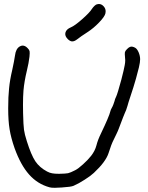

<svg xmlns="http://www.w3.org/2000/svg" viewBox="-20 -917 725 938"><path d="M310.5 -726.6Q298.8 -738.8 298.8 -751Q298.8 -754.4 299.8 -758.3Q304.2 -774.4 326.7 -783.7Q344.7 -791 380.9 -822.8Q417.5 -855 428.7 -873Q434.1 -881.3 441.4 -888.2Q448.7 -895 453.6 -896Q458.5 -897.5 462.9 -897.5Q476.1 -897.5 486.3 -886.2Q496.1 -875.5 496.1 -861.8Q496.1 -856.9 495.1 -852.1Q491.7 -835.9 464.4 -807.6Q437.5 -779.3 407.2 -759.8Q392.6 -750.5 378.4 -740.7Q363.8 -730.5 357.9 -725.6Q343.8 -714.4 333 -714.8Q333 -714.8 331.5 -714.8Q331.1 -714.8 330.6 -714.8Q320.8 -716.3 310.5 -726.6ZM221.7 -2Q163.1 -18.1 122.1 -64.5Q81.1 -110.4 51.3 -192.9Q33.7 -243.2 26.9 -285.2Q20 -326.7 20 -387.7Q20 -445.3 24.4 -486.3Q28.3 -526.9 40 -576.2Q43.9 -594.7 47.9 -614.7Q51.8 -635.3 53.2 -645.5Q57.1 -678.7 76.2 -689.9Q83.5 -694.3 90.8 -694.3Q103 -694.3 114.7 -682.1Q123 -673.8 124.5 -667Q126 -660.2 124 -640.1Q122.6 -627.9 119.1 -607.9Q115.2 -587.9 111.3 -571.8Q98.6 -519.5 94.7 -474.6Q92.3 -444.8 92.3 -405.3Q92.3 -385.3 92.8 -363.3Q94.2 -304.7 97.2 -283.2Q100.1 -261.2 111.3 -226.6Q132.3 -159.7 152.8 -128.9Q173.3 -98.6 210 -79.1Q222.7 -72.3 234.9 -70.3Q247.1 -67.9 268.1 -67.9Q299.8 -68.4 312.5 -70.8Q324.7 -73.7 347.2 -85.4Q362.8 -93.3 385.7 -114.3Q408.7 -134.8 425.3 -155.8Q444.3 -180.2 451.2 -207Q458 -233.9 472.2 -262.7Q483.4 -286.1 491.2 -303.2Q499 -320.3 504.4 -333Q516.6 -361.8 518.6 -371.6Q521 -381.3 525.9 -389.6Q529.8 -396 533.7 -406.2Q537.6 -416 539.6 -423.3Q541 -432.1 547.4 -444.8Q553.7 -457.5 572.8 -527.8Q585.9 -578.6 589.4 -599.1Q591.8 -611.3 591.8 -623Q591.8 -630.4 590.8 -636.7Q588.9 -655.3 590.3 -662.1Q591.8 -668.5 600.6 -677.2Q604.5 -681.2 608.4 -684.1Q614.3 -688 619.1 -689Q627.9 -690.4 639.6 -684.1Q649.4 -679.2 657.2 -661.6Q664.6 -644 664.6 -627.4Q664.6 -613.3 658.7 -587.9Q652.8 -562.5 644.5 -533.7Q632.3 -490.7 618.7 -450.7Q605.5 -411.1 603 -400.4Q600.1 -389.6 596.2 -379.4Q592.3 -369.1 589.8 -364.7Q589.4 -364.7 581.1 -343.3Q572.3 -321.8 560.1 -288.1Q556.2 -277.3 548.8 -262.2Q542 -246.6 535.6 -234.9Q523.4 -211.4 510.3 -168.9Q496.6 -126.5 438.5 -72.3Q422.9 -57.6 393.6 -39.1Q364.3 -20 339.4 -9.3Q327.6 -3.9 281.2 -1Q261.2 0.5 247.6 0.5Q229 0.5 221.7 -2Z"/></svg>

Font: Casuwalt
Style: Regular
Weight: 400
Designer: Walter E Stewart
Version: 0.1